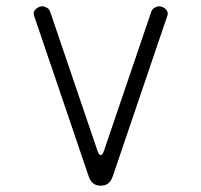

<svg xmlns="http://www.w3.org/2000/svg" viewBox="-20 -580 640 610"><path d="M262 -19 88 -531Q86 -537 88 -542.5Q90 -548 94 -551.5Q98 -555 103.5 -557.5Q109 -560 114 -560Q121 -560 129 -555.5Q137 -551 140 -541L290 -100Q295 -87 300 -87Q305 -87 310 -100L460 -541Q463 -551 471 -555.5Q479 -560 486 -560Q491 -560 496.5 -557.5Q502 -555 506 -551.5Q510 -548 512 -542.5Q514 -537 512 -531L338 -19Q333 -5 324 2.5Q315 10 300 10Q285 10 276 2.5Q267 -5 262 -19Z"/></svg>

Font: Maple Mono Thin
Style: Regular
Weight: 250
Monospace: yes
Designer: subframe7536
Version: Version 7.000